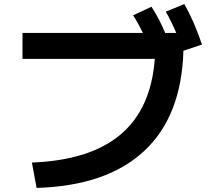

<svg xmlns="http://www.w3.org/2000/svg" viewBox="-20 -875 1040 939"><path d="M737 -587H90V-714H679Q654 -765 631 -800L721 -842Q760 -781 788 -714H842Q821 -764 791 -818L881 -855Q927 -777 968 -657L877 -627Q868 -307 685 -136.5Q502 34 159 44L136 -80Q420 -91 569.5 -217Q719 -343 737 -587Z"/></svg>

Font: Enso
Style: Bold
Weight: 700
Designer: Coji Morishita
Foundry: UNDERFOREST DESIGN
Version: Version 1.000